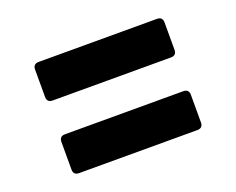

<svg xmlns="http://www.w3.org/2000/svg" viewBox="-74 -673 788 641"><g transform="rotate(-20 320.0 -352.5)"><path d="M110 -413Q90 -413 90 -433V-530Q90 -550 110 -550H530Q550 -550 550 -530V-433Q550 -413 530 -413ZM110 -155Q90 -155 90 -175V-273Q90 -293 110 -293H530Q550 -293 550 -273V-175Q550 -155 530 -155Z"/></g></svg>

Font: Open Sauce Two Black
Style: Regular
Weight: 900
Designer: Alfredo Marco Pradil
Foundry: Creative Sauce Fz LLC
Version: Version 1.477